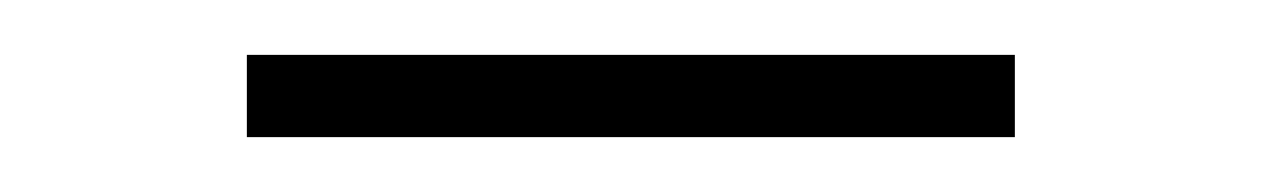

<svg xmlns="http://www.w3.org/2000/svg" viewBox="-20 -330 460 70"><path d="M70 -280V-310Q108.5 -310 144 -310Q179.5 -310 210 -310Q241 -310 276.5 -310Q312 -310 350 -310V-280Q312 -280 276.5 -280Q241 -280 210 -280Q179.5 -280 144 -280Q108.5 -280 70 -280Z"/></svg>

Font: Commissioner Thin Thin
Style: Regular
Weight: 250
Version: Version 1.000